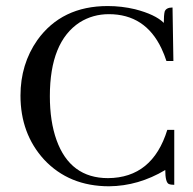

<svg xmlns="http://www.w3.org/2000/svg" viewBox="-20 -616 649 645"><path d="M535.2 -44.9Q535.2 -3.9 546.9 2Q553.7 4.9 565.4 4.9V-179.7H542Q492.2 -18.6 342.8 -17.6Q215.8 -17.6 169.9 -145.5Q147.5 -208 147.5 -293Q147.5 -475.6 248 -541Q292 -568.4 345.7 -568.4Q467.8 -568.4 522.5 -453.1Q532.2 -432.6 539.1 -411.1H562.5L559.6 -590.8Q538.1 -590.8 533.2 -577.1Q530.3 -565.4 530.3 -539.1Q502 -567.4 433.6 -585Q388.7 -595.7 341.8 -595.7Q187.5 -595.7 105.5 -481.4Q48.8 -400.4 48.8 -294.9Q48.8 -167 127.9 -80.1Q211.9 9.8 346.7 9.8Q445.3 8.8 535.2 -44.9Z"/></svg>

Font: Abhaya Libre
Style: Regular
Weight: 400
Designer: Pushpananda Ekanayake, Sol Matas, Pathum Egodawatta
Foundry: Mooniak
Version: Version 1.050 ; ttfautohint (v1.6)